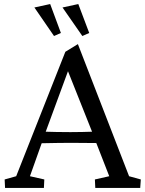

<svg xmlns="http://www.w3.org/2000/svg" viewBox="-20 -929 718 949"><path d="M5 0H197L199 -42L128 -58L186 -221C241 -222 288 -223 328 -223C365 -223 409 -222 456 -222L520 -58L449 -42L451 0H673L676 -42L618 -58L365 -711L303 -673L60 -58L3 -42ZM150 -892 247 -751 281 -766 228 -909ZM206 -278 316 -577 435 -278C406 -277 370 -276 328 -276C277 -276 237 -277 206 -278ZM289 -892 387 -751 421 -766 367 -909Z"/></svg>

Font: TPK Tissa Web Quiz
Style: Regular
Weight: 400
Designer: Jacques Le Bailly, Suppakit Chalermlarp | Katatrad Co.,Ltd.
Foundry: Jacques Le Bailly, Cadson Demak Co.,Ltd.
Version: Version 5.000;Glyphs 3.1.2 (3151)